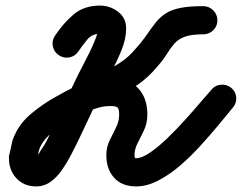

<svg xmlns="http://www.w3.org/2000/svg" viewBox="-20 -618 867 688"><path d="M297 -220Q278 -212 258.5 -220Q239 -228 231 -247Q223 -266 231 -285.5Q239 -305 258 -313Q288 -325 316 -332Q344 -339 377 -339Q438 -339 473 -304Q508 -269 508 -208Q508 -177 496.5 -152.5Q485 -128 473.5 -106Q462 -84 462 -62Q462 -58 463.5 -52.5Q465 -47 462 -50Q459 -53 461.5 -52Q464 -51 468 -51Q488 -51 518 -71.5Q548 -92 581 -124Q614 -156 645.5 -191Q677 -226 701.5 -255Q726 -284 738 -297Q751 -313 772 -314.5Q793 -316 809 -303Q825 -289 826.5 -268.5Q828 -248 814 -232Q793 -206 763 -170Q733 -134 698 -95.5Q663 -57 624.5 -24Q586 9 546 29.5Q506 50 468 50Q417 50 389 19Q361 -12 361 -62Q361 -90 372.5 -114Q384 -138 395.5 -160.5Q407 -183 407 -208Q407 -227 401.5 -232.5Q396 -238 377 -238Q354 -238 336 -233Q318 -228 297 -220Q297 -220 297 -220Q297 -220 297 -220ZM191 -420Q174 -431 169.5 -451.5Q165 -472 177 -490Q206 -534 243.5 -566Q281 -598 338 -598Q374 -598 403 -576Q432 -554 432 -516Q432 -480 416.5 -441Q401 -402 380.5 -364Q360 -326 345 -293Q345 -293 345 -293Q345 -293 345 -293Q301 -200 257 -107Q247 -87 233 -60Q219 -33 201 -7.5Q183 18 160.5 34Q138 50 110 50Q66 50 39 21Q12 -8 12 -51Q12 -52 12 -57Q13 -63 13 -63Q18 -82 21.5 -100.5Q25 -119 34 -137Q53 -178 91 -210Q129 -242 172.5 -267Q216 -292 255 -311Q255 -311 255 -311Q255 -311 255 -311Q255 -311 255 -311Q255 -311 255 -311Q281 -324 307 -337Q333 -350 358 -363Q388 -378 415 -396.5Q442 -415 463 -440Q490 -470 507 -495Q524 -520 539 -538.5Q554 -557 574 -570Q594 -583 626 -589.5Q658 -596 708 -596Q708 -596 708 -596Q708 -596 708 -596Q729 -596 744 -581Q759 -566 759 -545Q759 -524 744 -509.5Q729 -495 708 -495Q666 -495 642.5 -486.5Q619 -478 605 -462Q591 -446 577.5 -424Q564 -402 539 -374Q511 -341 476.5 -316.5Q442 -292 404 -273Q378 -260 352 -247Q326 -234 300 -221Q300 -221 300.5 -221Q301 -221 301 -221Q301 -221 301 -221Q301 -221 301 -221Q274 -208 238 -189Q202 -170 170.5 -146Q139 -122 125 -93Q119 -81 117 -67Q115 -53 111 -39Q111 -39 112 -45Q113 -52 113 -51Q113 -45 111 -48Q109 -51 110 -51Q109 -50 107 -50Q105 -50 102 -49Q102 -49 103 -50Q110 -55 116 -63Q122 -71 126 -79Q138 -96 147.5 -114Q157 -132 165 -151Q187 -197 209 -243.5Q231 -290 253 -336Q253 -336 253 -336Q253 -336 253 -336Q261 -353 274 -377.5Q287 -402 300 -428.5Q313 -455 322 -478Q331 -501 331 -516Q331 -516 331.5 -513Q332 -510 332 -508Q334 -502 339 -499.5Q344 -497 338 -497Q310 -497 292.5 -476Q275 -455 261 -434Q250 -417 229.5 -412.5Q209 -408 191 -420Z"/></svg>

Font: FRB American Cursive Ultra
Style: Bold Italic
Weight: 1000
Italic angle: -25°
Version: Version 2.0;Modular Font Editor K font №1